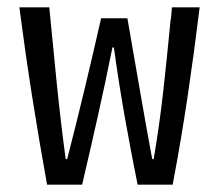

<svg xmlns="http://www.w3.org/2000/svg" viewBox="-20 -506 590 526"><path d="M109 0H205Q227 -94 248 -187.5Q269 -281 288 -376H292Q305 -281 321.5 -187.5Q338 -94 357 0H453Q476 -121 494 -242Q512 -363 527 -486H451Q450 -476 449.5 -467Q449 -458 447 -448Q438 -353 427.5 -258.5Q417 -164 401 -70H397Q379 -167 362.5 -263Q346 -359 329 -456H257Q235 -359 212 -263Q189 -167 164 -70H160Q146 -174 135.5 -277.5Q125 -381 115 -486H33Q49 -363 68 -242Q87 -121 109 0Z"/></svg>

Font: Codetta
Style: Regular
Weight: 400
Italic angle: -11°
Designer: Ulrich Proeller
Foundry: PROSA GmbH
Version: Version 2.00;September 29, 2018;FontCreator 11.5.0.2427 64-b